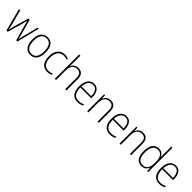

<svg xmlns="http://www.w3.org/2000/svg" viewBox="452 -2584 4233 4233"><g transform="rotate(45 2568.0 -468.0)"><path d="M352 -466 456 -93H495L628 -622H591L502 -264C489 -213 482 -185 477 -147H474C467 -183 457 -223 445 -268L346 -622H307L205 -269C190 -217 181 -177 175 -147H172C165 -182 157 -216 144 -270L53 -622H13L152 -93H192L299 -466C309 -501 317 -534 324 -567H326C334 -534 342 -503 352 -466Z M1106 -358C1106 -521 1044 -632 903 -632C769 -632 694 -531 694 -359C694 -190 766 -83 900 -83C1038 -83 1106 -190 1106 -358ZM734 -359C734 -510 790 -598 903 -598C1021 -598 1067 -499 1067 -358C1067 -208 1015 -118 900 -118C787 -118 734 -210 734 -359Z M1429 -83C1475 -83 1517 -93 1547 -107V-142C1512 -127 1472 -118 1431 -118C1306 -118 1253 -217 1253 -354C1253 -506 1324 -597 1442 -597C1474 -597 1508 -591 1540 -576L1550 -609C1519 -624 1484 -632 1442 -632C1301 -632 1214 -527 1214 -353C1214 -189 1284 -83 1429 -83Z M1697 -597V-853H1659V-93H1697V-389C1697 -531 1761 -598 1859 -598C1937 -598 1983 -552 1983 -442V-93H2021V-447C2021 -573 1964 -632 1862 -632C1770 -632 1718 -579 1697 -521H1694C1696 -547 1697 -567 1697 -597Z M2354 -632C2220 -632 2153 -514 2153 -355C2153 -192 2221 -83 2369 -83C2426 -83 2469 -94 2513 -116V-154C2461 -127 2424 -118 2370 -118C2253 -118 2191 -203 2192 -358H2532V-390C2532 -524 2479 -632 2354 -632ZM2354 -598C2451 -598 2495 -511 2494 -392H2193C2202 -528 2262 -598 2354 -598Z M2871 -632C2779 -632 2728 -578 2706 -519H2703L2698 -622H2668V-93H2706V-393C2706 -531 2770 -598 2868 -598C2947 -598 2992 -551 2992 -444V-93H3030V-449C3030 -575 2973 -632 2871 -632Z M3363 -632C3229 -632 3162 -514 3162 -355C3162 -192 3230 -83 3378 -83C3435 -83 3478 -94 3522 -116V-154C3470 -127 3433 -118 3379 -118C3262 -118 3200 -203 3201 -358H3541V-390C3541 -524 3488 -632 3363 -632ZM3363 -598C3460 -598 3504 -511 3503 -392H3202C3211 -528 3271 -598 3363 -598Z M3880 -632C3788 -632 3737 -578 3715 -519H3712L3707 -622H3677V-93H3715V-393C3715 -531 3779 -598 3877 -598C3956 -598 4001 -551 4001 -444V-93H4039V-449C4039 -575 3982 -632 3880 -632Z M4367 -83C4458 -83 4508 -136 4530 -195H4532L4537 -93H4568V-853H4530V-623C4530 -591 4530 -557 4532 -522H4529C4509 -582 4457 -632 4372 -632C4244 -632 4170 -533 4170 -350C4170 -176 4237 -83 4367 -83ZM4371 -117C4260 -117 4210 -198 4210 -350C4210 -513 4268 -598 4375 -598C4479 -598 4530 -516 4530 -374V-341C4530 -200 4482 -117 4371 -117Z M4904 -632C4770 -632 4703 -514 4703 -355C4703 -192 4771 -83 4919 -83C4976 -83 5019 -94 5063 -116V-154C5011 -127 4974 -118 4920 -118C4803 -118 4741 -203 4742 -358H5082V-390C5082 -524 5029 -632 4904 -632ZM4904 -598C5001 -598 5045 -511 5044 -392H4743C4752 -528 4812 -598 4904 -598Z"/></g></svg>

Font: Noto Sans Kannada UI SemiCondensed ExtraLight
Style: Regular
Weight: 200
Width: 4
Designer: Jelle Bosma - Monotype Design Team
Foundry: Monotype Imaging Inc.
Version: Version 2.005